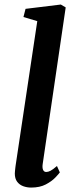

<svg xmlns="http://www.w3.org/2000/svg" viewBox="-20 -838 344 868"><path d="M173 -96.5Q170.5 -79.5 174.8 -70Q179 -60.5 189 -60.5Q197.5 -60.5 208 -65.8Q218.5 -71 237.5 -87.5L250.5 -58.5Q245.5 -51.5 229.8 -35Q214 -18.5 187 -4.2Q160 10 120.5 10Q102 10 85 3.8Q68 -2.5 57.5 -16.5Q47 -30.5 47 -53.5Q47 -58.5 47.8 -65.2Q48.5 -72 49.2 -78.8Q50 -85.5 50.5 -89L148.5 -742.5L86 -761L95.5 -798L255 -817.5L277 -804.5Z"/></svg>

Font: Merriweather SemiBold
Style: Italic
Weight: 600
Italic angle: -7.8°
Version: Version 2.101